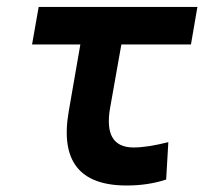

<svg xmlns="http://www.w3.org/2000/svg" viewBox="-20 -538 626 567"><path d="M354 9.8Q144.5 9.8 183.1 -210L217.3 -406.7H74.7L94.2 -517.6H563L543.9 -406.7H338.4L305.2 -219.7Q284.7 -102.5 374.5 -102.5Q414.6 -102.5 477.1 -118.2L470.7 -7.8Q417.5 9.8 354 9.8Z"/></svg>

Font: Cascadia Mono NF SemiBold
Style: Italic
Weight: 600
Italic angle: -10°
Monospace: yes
Designer: Aaron Bell
Foundry: Saja Typeworks
Version: Version 2404.023; ttfautohint (v1.8.4)